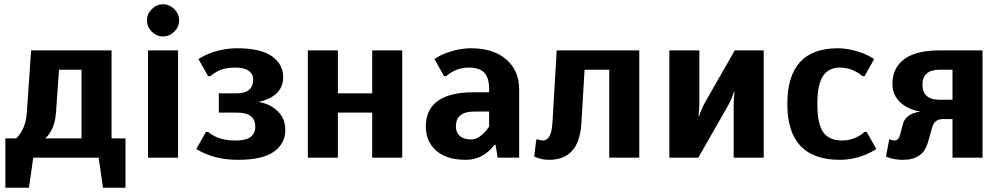

<svg xmlns="http://www.w3.org/2000/svg" viewBox="-20 -735 4670 895"><path d="M5 140V-90H55Q67 -100 78 -118Q101 -155 105 -210L125 -500H500V-90H565V140H460L440 0H135L115 140ZM191 -90H360V-410H255L241 -210Q237 -155 214 -118Q203 -100 191 -90Z M792.5 -587.5Q770 -565 740 -565Q710 -565 687.5 -587.5Q665 -610 665 -640Q665 -670 687.5 -692.5Q710 -715 740 -715Q770 -715 792.5 -692.5Q815 -670 815 -640Q815 -610 792.5 -587.5ZM670 0V-500H810V0Z M1090 10Q1009 10 946 -15Q922 -24 895 -40L940 -120H950Q966 -107 981 -100Q1019 -80 1080 -80Q1170 -80 1170 -145Q1170 -210 1085 -210H1000V-300H1085Q1160 -300 1160 -365Q1160 -390 1139 -405Q1118 -420 1075 -420Q1024 -420 989 -400Q973 -391 960 -380H950L905 -460Q933 -477 954 -485Q1019 -510 1085 -510Q1195 -510 1247.5 -473Q1300 -436 1300 -375Q1300 -312 1242 -280Q1215 -266 1185 -260Q1221 -254 1247 -238Q1310 -199 1310 -130Q1310 -66 1257 -28Q1204 10 1090 10Z M1415 0V-500H1555V-300H1715V-500H1855V0H1715V-210H1555V0Z M2150 10Q2062 10 2013.5 -32.5Q1965 -75 1965 -145Q1965 -305 2190 -305H2260V-320Q2260 -373 2237 -396.5Q2214 -420 2165 -420Q2123 -420 2088 -400Q2074 -393 2060 -380H2050L2005 -460Q2029 -476 2052 -485Q2117 -510 2175 -510Q2281 -510 2340.5 -457.5Q2400 -405 2400 -320V0H2300L2290 -60H2285Q2268 -38 2251 -25Q2209 10 2150 10ZM2175 -85Q2206 -85 2236 -115Q2249 -128 2260 -145V-215H2190Q2105 -215 2105 -145Q2105 -118 2123.5 -101.5Q2142 -85 2175 -85Z M2540 10Q2515 10 2492 3L2470 -5L2480 -85H2490L2496 -82Q2506 -80 2510 -80Q2550 -80 2555 -160L2575 -500H2960V0H2820V-410H2705L2690 -160Q2680 10 2540 10Z M3100 0V-500H3240V-255Q3240 -236 3238 -214L3236 -195H3240Q3241 -203 3246 -214Q3255 -238 3265 -255L3405 -500H3540V0H3400V-245Q3400 -264 3402 -286L3404 -305H3400Q3399 -297 3394 -286Q3388 -269 3375 -245L3235 0Z M3895 10Q3650 10 3650 -250Q3650 -510 3885 -510Q3942 -510 4007 -485Q4027 -477 4055 -460L4010 -380H4000Q3986 -393 3972 -400Q3937 -420 3895 -420Q3844 -420 3817 -381.5Q3790 -343 3790 -250Q3790 -156 3818 -118Q3846 -80 3905 -80Q3947 -80 3982 -100Q3996 -107 4010 -120H4020L4065 -40Q4037 -23 4017 -15Q3957 10 3895 10Z M4190 10Q4159 10 4133 3Q4130 2 4122 -0.5Q4114 -3 4110 -5L4125 -85H4130L4136 -82Q4146 -80 4150 -80Q4168 -80 4175 -105L4190 -160Q4199 -191 4235 -206Q4252 -212 4270 -215Q4233 -221 4205 -237Q4140 -274 4140 -345Q4140 -417 4194 -458.5Q4248 -500 4360 -500H4560V0H4420V-180H4375Q4335 -180 4325 -140L4305 -70Q4282 10 4190 10ZM4360 -270H4420V-410H4360Q4280 -410 4280 -340Q4280 -270 4360 -270Z"/></svg>

Font: Scada
Style: Bold
Weight: 700
Designer: Jovanny Lemonad
Foundry: Jovanny Lemonad
Version: Version 4.100;PS 004.100;hotconv 1.0.88;makeotf.lib2.5.64775